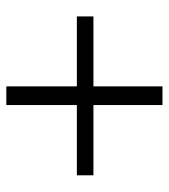

<svg xmlns="http://www.w3.org/2000/svg" viewBox="18 -667 546 622"><g transform="rotate(90 291.0 -356.0)"><path d="M320.3 -609.4H259.8V-385.7H33.2V-332H259.8V-103.5H320.3V-332H547.9V-385.7H320.3Z"/></g></svg>

Font: Dotum
Style: Regular
Weight: 400
Version: Version 2.21